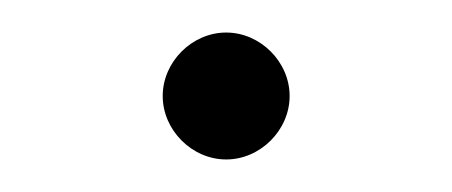

<svg xmlns="http://www.w3.org/2000/svg" viewBox="-20 -310 278 118"><path d="M119 -212C140 -212 158 -230 158 -251C158 -272 140 -290 119 -290C98 -290 80 -272 80 -251C80 -230 98 -212 119 -212Z"/></svg>

Font: Arima Koshi ExtraLight
Style: Regular
Weight: 275
Designer: Joana Correia and Natanael Gama
Foundry: NDISCOVER
Version: Version 1.019;PS 001.019;hotconv 1.0.88;makeotf.lib2.5.64775